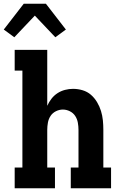

<svg xmlns="http://www.w3.org/2000/svg" viewBox="-34 -1000 654 1020"><path d="M260 -802 151 -917 42 -802 -14 -843 92 -980H210L316 -843ZM44 0V-110H85V-625H44V-735H217V-438Q226 -458 239.5 -475.5Q253 -493 271.5 -505Q290 -517 311.5 -522.5Q333 -528 354 -528Q380 -528 405 -520.5Q430 -513 449 -496.5Q468 -480 481.5 -457.5Q495 -435 502.5 -410.5Q510 -386 512.5 -361Q515 -336 515 -310V-110H556V0H342V-110H383V-310Q383 -329 379.5 -348.5Q376 -368 365.5 -384Q355 -400 337 -409Q319 -418 300 -418Q281 -418 263 -409Q245 -400 234.5 -384Q224 -368 220.5 -348.5Q217 -329 217 -310V-110H258V0Z"/></svg>

Font: Iosevka Etoile Extrabold
Style: Regular
Weight: 800
Designer: Belleve Invis
Foundry: Belleve Invis
Version: Version 22.1.2; ttfautohint (v1.8.4)